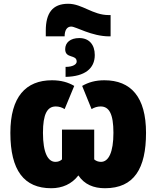

<svg xmlns="http://www.w3.org/2000/svg" viewBox="-20 -989 830 1019"><path d="M342 -969C258 -969 223 -919 223 -826V-796H323C323 -828 335 -848 358 -848C383 -848 466 -796 560 -796H567V-909H557C472 -909 416 -969 342 -969ZM401 -787C353 -787 326 -763 326 -728C326 -676 387 -702 387 -662C387 -648 368 -634 328 -634V-581C430 -583 483 -625 483 -697C483 -752 453 -787 401 -787ZM252 10C310 10 361 -12 396 -58C428 -10 477 10 537 10C692 10 755 -95 755 -284C755 -474 675 -563 534 -563C486 -563 449 -552 416 -533L466 -410C481 -419 497 -424 514 -424C559 -424 582 -385 582 -284C582 -180 556 -130 516 -130C503 -130 490 -134 480 -143V-301H309V-143C299 -134 288 -130 274 -130C235 -130 208 -177 208 -284C208 -384 231 -424 276 -424C293 -424 309 -419 323 -410L374 -533C342 -552 304 -563 256 -563C117 -563 35 -475 35 -284C35 -84 108 10 252 10Z"/></svg>

Font: Noto Sans Condensed Black
Style: Regular
Weight: 900
Width: 3
Designer: Monotype Design Team
Foundry: Monotype Imaging Inc.
Version: Version 2.013